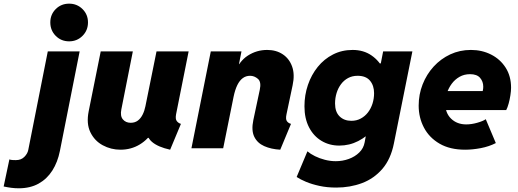

<svg xmlns="http://www.w3.org/2000/svg" viewBox="-140 -807 2819 1045"><path d="M-38.1 217.8Q-59.1 217.8 -79.3 215.1Q-99.6 212.4 -120.1 208L-88.9 60.5Q-83 63.5 -70.8 64Q-58.6 64.5 -53.7 64.5Q-24.9 64.5 -7.6 46.9Q9.8 29.3 13.7 9.8L120.1 -527.3H293.5L186 14.6Q173.8 75.7 144.8 121.3Q115.7 167 70.1 192.4Q24.4 217.8 -38.1 217.8ZM236.3 -582Q192.9 -582 163.3 -611.8Q133.8 -641.6 133.8 -685.1Q133.8 -728 163.3 -757.6Q192.9 -787.1 236.3 -787.1Q279.3 -787.1 309.1 -757.6Q338.9 -728 338.9 -685.1Q338.9 -641.6 309.1 -611.8Q279.3 -582 236.3 -582Z M515.6 7.8Q463.9 7.8 419.2 -16.4Q374.5 -40.5 351.8 -87.4Q329.1 -134.3 342.8 -202.1L408.2 -527.3H583L520.5 -211.9Q513.2 -175.8 528.8 -157.2Q544.4 -138.7 571.3 -138.7Q594.2 -138.7 610.1 -150.6Q626 -162.6 636.2 -183.1Q646.5 -203.6 651.4 -228.5L711.9 -527.3H886.7L818.4 -185.5Q813.5 -159.2 822.3 -147.9Q831.1 -136.7 844.7 -132.8L786.1 7.8Q719.7 -6.8 687.3 -34.7Q654.8 -62.5 662.1 -106.4L699.2 -56.6H624L697.3 -100.6Q668 -49.3 620.8 -20.8Q573.7 7.8 515.6 7.8Z M1385.3 7.8Q1335.4 4.9 1298.1 -11.7Q1260.7 -28.3 1243.9 -62.7Q1227.1 -97.2 1238.8 -153.3L1273.9 -318.4Q1283.2 -360.8 1263.9 -377.7Q1244.6 -394.5 1221.2 -394.5Q1198.7 -394.5 1181.4 -381.8Q1164.1 -369.1 1151.6 -343.8Q1139.2 -318.4 1131.3 -280.3L1074.7 0H901.9L1007.3 -527.3H1174.3L1160.6 -458H1181.2L1135.3 -406.2Q1161.1 -473.6 1209 -504.4Q1256.8 -535.2 1314 -535.2Q1363.3 -535.2 1398.9 -511.5Q1434.6 -487.8 1450 -444.6Q1465.3 -401.4 1452.6 -342.8L1419.4 -185.5Q1413.6 -158.7 1421.4 -147.7Q1429.2 -136.7 1443.8 -132.8Z M1690.4 213.9Q1640.1 213.9 1598.6 204.8Q1557.1 195.8 1525.6 182.6Q1494.1 169.4 1474.6 156.2L1533.2 16.6Q1549.8 30.8 1574.5 43Q1599.1 55.2 1628.4 62.7Q1657.7 70.3 1687.5 70.3Q1724.6 70.3 1758.3 58.1Q1792 45.9 1815.4 22.9Q1838.9 0 1844.7 -32.2L1850.6 -64.5H1835.9L1865.2 -108.4L1927.7 -416L1897.5 -461.9H1932.6L1945.3 -527.3H2104.5L2003.9 -26.4Q1986.8 59.1 1941.2 112.1Q1895.5 165 1830.6 189.5Q1765.6 213.9 1690.4 213.9ZM1706.5 -14.6Q1652.8 -14.6 1609.9 -40.3Q1566.9 -65.9 1542 -114Q1517.1 -162.1 1517.1 -228.5Q1517.1 -289.6 1535.9 -344.7Q1554.7 -399.9 1589.4 -442.9Q1624 -485.8 1672.4 -510.5Q1720.7 -535.2 1779.3 -535.2Q1838.9 -535.2 1882.3 -505.1Q1925.8 -475.1 1949.2 -424.8Q1972.7 -374.5 1972.7 -314Q1972.7 -255.9 1951.9 -202.1Q1931.2 -148.4 1894.5 -106.2Q1857.9 -64 1809.8 -39.3Q1761.7 -14.6 1706.5 -14.6ZM1772.5 -149.4Q1800.8 -149.4 1823.7 -161.9Q1846.7 -174.3 1862.8 -195.3Q1878.9 -216.3 1887.5 -243.4Q1896 -270.5 1896 -299.8Q1896 -341.3 1873.8 -367.9Q1851.6 -394.5 1806.6 -394.5Q1777.3 -394.5 1754.6 -382.3Q1731.9 -370.1 1716.1 -348.9Q1700.2 -327.6 1691.9 -300.5Q1683.6 -273.4 1683.6 -243.7Q1683.6 -197.8 1708.3 -173.6Q1732.9 -149.4 1772.5 -149.4Z M2391.6 7.8Q2309.1 7.8 2252.7 -24.9Q2196.3 -57.6 2167.5 -112.3Q2138.7 -167 2138.7 -231.9Q2138.7 -293 2160.2 -347.7Q2181.6 -402.3 2220.2 -444.6Q2258.8 -486.8 2310.5 -511Q2362.3 -535.2 2422.9 -535.2Q2483.4 -535.2 2533 -510Q2582.5 -484.9 2612.1 -438.7Q2641.6 -392.6 2641.6 -329.6Q2641.6 -312 2637.9 -288.3Q2634.3 -264.6 2628.2 -242.7Q2622.1 -220.7 2615.2 -208H2260.7L2281.2 -311.5H2487.3Q2488.8 -317.4 2489.5 -323.5Q2490.2 -329.6 2490.2 -335Q2490.2 -363.3 2472.9 -383.3Q2455.6 -403.3 2418.5 -403.3Q2386.2 -403.3 2361.1 -388.9Q2335.9 -374.5 2318.6 -351.1Q2301.3 -327.6 2292.2 -299.8Q2283.2 -272 2283.2 -245.1Q2283.2 -191.9 2315.4 -160.9Q2347.7 -129.9 2397.5 -129.9Q2426.3 -129.9 2457.8 -138.9Q2489.3 -147.9 2503.9 -158.2L2558.6 -28.3Q2521.5 -9.3 2476.3 -0.7Q2431.2 7.8 2391.6 7.8Z"/></svg>

Font: Reddit Sans Black
Style: Italic
Weight: 900
Italic angle: -11.25°
Designer: Stephen Hutchings
Version: Version 1.013